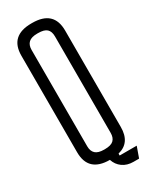

<svg xmlns="http://www.w3.org/2000/svg" viewBox="-201 -752 690 867"><g transform="rotate(-30 144.0 -318.0)"><path d="M248 -97Q248 -15 179 2V12H268L248 68H219Q186 68 163 51.5Q140 35 131 7Q20 7 20 -97V-600Q20 -704 132 -704H136Q248 -704 248 -600ZM132 -651Q101 -651 87 -638Q73 -625 73 -600V-97Q73 -72 87 -59Q101 -46 132 -46H136Q168 -46 181.5 -59Q195 -72 195 -97V-600Q195 -626 181.5 -638.5Q168 -651 136 -651Z"/></g></svg>

Font: Karantina Light
Style: Regular
Weight: 300
Designer: Rony Koch
Foundry: Rony Koch
Version: Version 1.000; ttfautohint (v1.8.3)